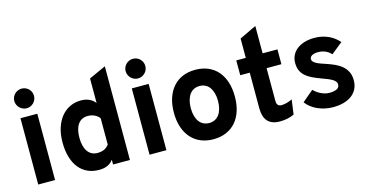

<svg xmlns="http://www.w3.org/2000/svg" viewBox="-75 -1070 2748 1430"><g transform="rotate(-15 1299.0 -355.0)"><path d="M76.2 0V-511.2H206.1V0ZM141.1 -570.8Q125.5 -570.8 111.6 -576.9Q97.7 -583 87.4 -593.3Q77.1 -603.5 71 -617.4Q64.9 -631.3 64.9 -647Q64.9 -662.6 71 -676.3Q77.1 -689.9 87.4 -700.2Q97.7 -710.4 111.6 -716.3Q125.5 -722.2 141.1 -722.2Q156.7 -722.2 170.7 -716.3Q184.6 -710.4 194.8 -700.2Q205.1 -689.9 210.9 -676.3Q216.8 -662.6 216.8 -647Q216.8 -631.3 210.9 -617.4Q205.1 -603.5 194.8 -593.3Q184.6 -583 170.7 -576.9Q156.7 -570.8 141.1 -570.8Z M543.5 12.2Q495.6 12.2 456.5 -5.4Q417.5 -22.9 389.9 -56.9Q362.3 -90.8 347.2 -140.9Q332 -190.9 332 -255.9Q332 -318.4 348.1 -367.9Q364.3 -417.5 392.6 -451.9Q420.9 -486.3 459.7 -504.6Q498.5 -522.9 544.4 -522.9Q582 -522.9 609.4 -509.5Q636.7 -496.1 653.3 -474.1V-663.1L783.2 -722.2V0H653.3V-37.1Q637.7 -13.7 610.1 -0.7Q582.5 12.2 543.5 12.2ZM564.5 -112.8Q596.2 -112.8 617.7 -123.5Q639.2 -134.3 653.3 -153.8V-356Q648.4 -363.3 640.1 -370.8Q631.8 -378.4 620.4 -384.5Q608.9 -390.6 595 -394.3Q581.1 -397.9 564.5 -397.9Q515.1 -397.9 488.8 -361.3Q462.4 -324.7 462.4 -255.9Q462.4 -223.1 469 -196.8Q475.6 -170.4 488.5 -151.6Q501.5 -132.8 520.5 -122.8Q539.6 -112.8 564.5 -112.8Z M934.6 0V-511.2H1064.5V0ZM999.5 -570.8Q983.9 -570.8 970 -576.9Q956.1 -583 945.8 -593.3Q935.5 -603.5 929.4 -617.4Q923.3 -631.3 923.3 -647Q923.3 -662.6 929.4 -676.3Q935.5 -689.9 945.8 -700.2Q956.1 -710.4 970 -716.3Q983.9 -722.2 999.5 -722.2Q1015.1 -722.2 1029.1 -716.3Q1043 -710.4 1053.2 -700.2Q1063.5 -689.9 1069.3 -676.3Q1075.2 -662.6 1075.2 -647Q1075.2 -631.3 1069.3 -617.4Q1063.5 -603.5 1053.2 -593.3Q1043 -583 1029.1 -576.9Q1015.1 -570.8 999.5 -570.8Z M1425.8 12.2Q1371.6 12.2 1328.1 -6.1Q1284.7 -24.4 1254.2 -58.8Q1223.6 -93.3 1207 -142.8Q1190.4 -192.4 1190.4 -254.9Q1190.4 -317.4 1207 -367.2Q1223.6 -417 1254.2 -451.7Q1284.7 -486.3 1328.1 -504.6Q1371.6 -522.9 1425.8 -522.9Q1480 -522.9 1523.4 -504.6Q1566.9 -486.3 1597.4 -451.7Q1627.9 -417 1644.3 -367.2Q1660.6 -317.4 1660.6 -254.9Q1660.6 -192.4 1644.3 -142.8Q1627.9 -93.3 1597.4 -58.8Q1566.9 -24.4 1523.4 -6.1Q1480 12.2 1425.8 12.2ZM1425.8 -112.8Q1450.2 -112.8 1469.7 -122.6Q1489.3 -132.3 1502.7 -150.6Q1516.1 -168.9 1523.4 -195.3Q1530.8 -221.7 1530.8 -254.9Q1530.8 -288.6 1523.4 -314.9Q1516.1 -341.3 1502.7 -359.9Q1489.3 -378.4 1469.7 -388.2Q1450.2 -397.9 1425.8 -397.9Q1401.4 -397.9 1381.8 -388.2Q1362.3 -378.4 1348.9 -359.9Q1335.4 -341.3 1328.1 -314.9Q1320.8 -288.6 1320.8 -254.9Q1320.8 -221.7 1328.1 -195.3Q1335.4 -168.9 1348.9 -150.6Q1362.3 -132.3 1381.8 -122.6Q1401.4 -112.8 1425.8 -112.8Z M1937.5 12.2Q1904.3 12.2 1880.9 2.9Q1857.4 -6.3 1842.5 -23.7Q1827.6 -41 1820.6 -66.2Q1813.5 -91.3 1813.5 -123V-397H1740.2V-511.2H1813.5V-660.2L1943.4 -722.2V-511.2H2057.6V-397H1943.4V-142.1Q1943.4 -122.6 1952.9 -112.3Q1962.4 -102.1 1979.5 -102.1Q1999 -102.1 2020 -107.7Q2041 -113.3 2063.5 -124L2048.3 -11.2Q2025.9 0 1997.6 6.1Q1969.2 12.2 1937.5 12.2Z M2444.3 -370.1Q2437 -377.4 2427.5 -385.3Q2418 -393.1 2405.8 -399.2Q2393.6 -405.3 2378.2 -409.2Q2362.8 -413.1 2344.7 -413.1Q2315.4 -413.1 2297.4 -403.3Q2279.3 -393.6 2279.3 -375Q2279.3 -364.7 2287.6 -356Q2295.9 -347.2 2309.8 -339.8Q2323.7 -332.5 2341.8 -325.9Q2359.9 -319.3 2379.4 -313Q2412.1 -302.2 2442.6 -288.6Q2473.1 -274.9 2496.3 -255.4Q2519.5 -235.8 2533.4 -208.5Q2547.4 -181.2 2547.4 -143.1Q2547.4 -105.5 2533.2 -76.7Q2519 -47.9 2492.9 -28.1Q2466.8 -8.3 2429.9 2Q2393.1 12.2 2347.7 12.2Q2316.4 12.2 2286.4 5.6Q2256.3 -1 2229.5 -12.9Q2202.6 -24.9 2180.7 -42Q2158.7 -59.1 2143.6 -80.1L2229.5 -152.8Q2237.8 -145 2249.8 -135.5Q2261.7 -126 2277.1 -117.7Q2292.5 -109.4 2310.8 -103.8Q2329.1 -98.1 2349.6 -98.1Q2383.3 -98.1 2405 -108.2Q2426.8 -118.2 2426.8 -143.1Q2426.8 -155.3 2419.2 -165Q2411.6 -174.8 2397.5 -183.3Q2383.3 -191.9 2362.8 -200.2Q2342.3 -208.5 2316.4 -217.8Q2280.3 -231 2251 -245.1Q2221.7 -259.3 2201.2 -277.6Q2180.7 -295.9 2169.7 -320.3Q2158.7 -344.7 2158.7 -378.9Q2158.7 -414.1 2173.3 -440.9Q2188 -467.8 2213.1 -486.1Q2238.3 -504.4 2272.2 -513.7Q2306.2 -522.9 2344.7 -522.9Q2377.4 -522.9 2405.8 -516.1Q2434.1 -509.3 2457.3 -498Q2480.5 -486.8 2499 -471.9Q2517.6 -457 2531.7 -440.9Z"/></g></svg>

Font: Overpass
Style: Bold
Weight: 700
Designer: Delve Withrington
Foundry: Delve Fonts
Version: Version 1.001